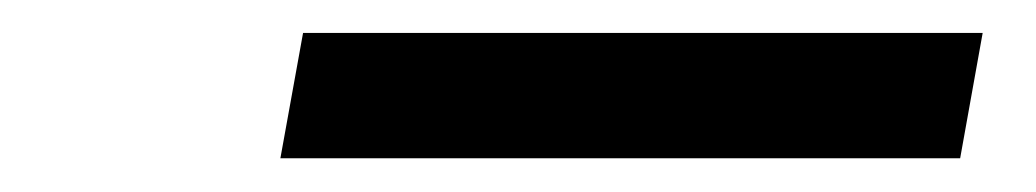

<svg xmlns="http://www.w3.org/2000/svg" viewBox="-20 -705 626 116"><path d="M149.4 -609.4H560.1L573.7 -685.1H163.1Z"/></svg>

Font: Cascadia Code PL SemiLight
Style: Italic
Weight: 350
Italic angle: -10°
Monospace: yes
Designer: Aaron Bell
Foundry: Saja Typeworks
Version: Version 2404.023